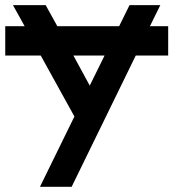

<svg xmlns="http://www.w3.org/2000/svg" viewBox="-30 -720 668 740"><path d="M124 0 256.8 -271 127 -505.9H-9.8V-619.1H64.9L20 -700.2H146L190.9 -619.1H429.2L469.2 -700.2H587.9L547.9 -619.1H618.2V-505.9H493.2L246.1 0ZM252.9 -505.9 315.9 -390.1 373 -505.9Z"/></svg>

Font: Cakra Normal
Style: Regular
Weight: 400
Designer: Lucia Kollert, Vojtech Kollert
Foundry: OoM Type
Version: Version 1.000;Glyphs 3.1.1 (3148)